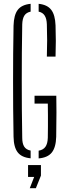

<svg xmlns="http://www.w3.org/2000/svg" viewBox="-20 -825 354 1006"><path d="M140.5 4.5Q93.5 0 72.8 -26.8Q52 -53.5 51 -108.5Q49.5 -183.5 49 -255.8Q48.5 -328 48.5 -399.2Q48.5 -470.5 49 -542.8Q49.5 -615 51 -690.5Q52.5 -746.5 73.2 -773.5Q94 -800.5 140.5 -805V-764Q118 -759.5 107.8 -743.5Q97.5 -727.5 96.5 -697.5Q95 -620.5 94.5 -546.5Q94 -472.5 94 -400.2Q94 -328 94.5 -254.2Q95 -180.5 96.5 -103Q96.5 -73 106.8 -56.8Q117 -40.5 140.5 -36ZM182.5 5V-35.5Q206.5 -39.5 218 -55.8Q229.5 -72 230.5 -103Q231 -133.5 231.2 -163Q231.5 -192.5 231.2 -221.8Q231 -251 230.5 -282H161V-323.5H275Q276 -287 275.8 -235.8Q275.5 -184.5 274.5 -108.5Q273 -53 251.5 -26Q230 1 182.5 5ZM225.5 -528.5Q227 -572 227 -613Q227 -654 225.5 -697.5Q224.5 -727 214.2 -743.2Q204 -759.5 182.5 -764V-805Q227.5 -800.5 248.2 -773.8Q269 -747 271 -692Q272.5 -649.5 272.5 -610.2Q272.5 -571 271 -528.5ZM136 161 159 102H127V40H194.5V95L168 161Z"/></svg>

Font: Big Shoulders Stencil Display Thin Light
Style: Regular
Weight: 300
Version: Version 2.001